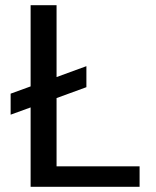

<svg xmlns="http://www.w3.org/2000/svg" viewBox="-20 -720 602 740"><path d="M21 -278V-359L98 -387V-700H198V-423L313 -465V-384L198 -342V-79H518V0H98V-306Z"/></svg>

Font: AWOL-DM Medium
Style: Regular
Weight: 500
Designer: Colophon Foundry, Jonny Pinhorn, Mikhail Sharanda
Foundry: Colophon Foundry
Version: Version 1.000;Glyphs 3.2.3 (3260)